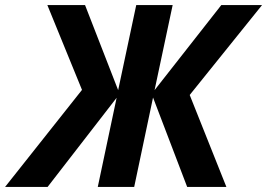

<svg xmlns="http://www.w3.org/2000/svg" viewBox="-81 -734 1049 754"><path d="M106 0 377 -350 303 0H446L520 -351L654 0H808L664 -361L948 -714H788L526 -380L597 -714H454L383 -380L253 -714H105L241 -381L-61 0Z"/></svg>

Font: BC Sans
Style: Bold Italic
Weight: 700
Italic angle: -12°
Designer: Monotype Design Team
Province of B.C.
Foundry: Monotype Imaging Inc.
Version: Version 2.000;GOOG;noto-source:20170915:90ef993387c0